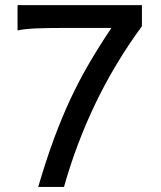

<svg xmlns="http://www.w3.org/2000/svg" viewBox="-20 -733 630 753"><path d="M231 0H129.9Q160.2 -103.5 191.4 -188.2Q222.7 -272.9 256.8 -345.7Q291 -418.5 330.6 -486.1Q370.1 -553.7 417 -623.5H234.4Q165.5 -623.5 121.1 -621.6Q76.7 -619.6 48.8 -613.8V-712.9H536.6V-630.4Q428.2 -481.9 353.3 -325Q278.3 -168 231 0Z"/></svg>

Font: Kanchenjunga Medium
Style: Regular
Weight: 500
Version: Version 2.001